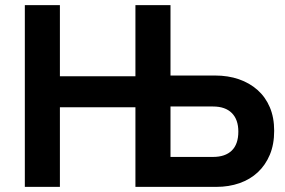

<svg xmlns="http://www.w3.org/2000/svg" viewBox="-20 -730 1114 750"><path d="M77 -710H214V-432H509V-710H646V-435H820Q871 -435 913 -420.5Q955 -406 986 -378.5Q1017 -351 1034 -311Q1051 -271 1051 -219Q1051 -166 1034 -125.5Q1017 -85 987 -57Q957 -29 915.5 -14.5Q874 0 825 0H509V-311H214V0H77ZM812 -117Q860 -117 885.5 -142Q911 -167 911 -216Q911 -263 885.5 -288.5Q860 -314 812 -314H646V-117Z"/></svg>

Font: PTCRaleway
Style: Bold
Weight: 700
Designer: Matt McInerney, Pablo Impallari, Rodrigo Fuenzalida
Foundry: Matt McInerney, Pablo Impallari, Rodrigo Fuenzalida
Version: Version 3.000g; ttfautohint (v1.5) -l 8 -r 28 -G 28 -x 14 -D